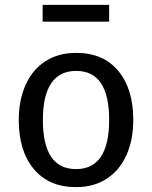

<svg xmlns="http://www.w3.org/2000/svg" viewBox="-20 -756 624 788"><path d="M527 -264Q527 -182 499 -119.5Q471 -57 418 -22.5Q365 12 292 12Q181 12 119 -62Q57 -136 57 -263Q57 -345 85 -407.5Q113 -470 166 -504.5Q219 -539 293 -539Q404 -539 465.5 -465Q527 -391 527 -264ZM156 -263Q156 -62 292 -62Q428 -62 428 -264Q428 -465 293 -465Q156 -465 156 -263ZM155 -667V-736H428V-667Z"/></svg>

Font: Fira Sans
Style: Regular
Weight: 400
Designer: bBox Type GmbH & Carrois Corporate GbR & Edenspiekermann AG
Foundry: bBox Type GmbH & Carrois Corporate GbR & Edenspiekermann AG
Version: Version 4.301